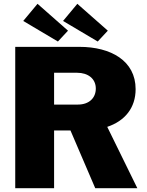

<svg xmlns="http://www.w3.org/2000/svg" viewBox="-20 -988 772 1008"><path d="M60 0H264V-303H350L480 0H701L543 -322C636 -353 692 -422 692 -520C692 -669 562 -742 397 -742H60ZM389 -439H264V-606H385C442 -606 483 -575 483 -523C483 -474 448 -439 389 -439ZM177 -968 102 -878 284 -770 337 -827ZM386 -968 311 -878 493 -770 546 -827Z"/></svg>

Font: Bisquit Text
Style: Bold
Weight: 800
Version: Version 1.004;Glyphs 3.2.3 (3260)